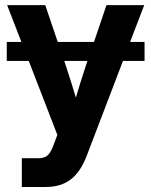

<svg xmlns="http://www.w3.org/2000/svg" viewBox="-20 -536 599 760"><path d="M552.2 -370.1V-294.9H466.8L323.7 79.6Q299.3 144 260.3 174.1Q221.2 204.1 161.1 204.1H66.4V90.3H131.8Q157.2 90.3 169.7 77.9Q182.1 65.4 192.9 35.6L207 -2L93.8 -294.9H6.8V-370.1H64.5L8.3 -515.6H159.2L208.5 -370.1H352.1L401.4 -515.6H550.8L495.1 -370.1ZM326.2 -294.9H234.4L245.6 -260.7Q254.9 -232.9 263.4 -205.1Q272 -177.2 280.3 -149.4Q288.6 -177.2 297.1 -205.3Q305.7 -233.4 314.9 -260.7Z"/></svg>

Font: Inter Display
Style: Bold
Weight: 700
Designer: Rasmus Andersson
Foundry: rsms
Version: Version 4.001;git-9221beed3